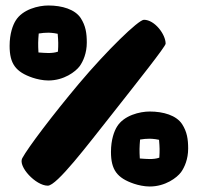

<svg xmlns="http://www.w3.org/2000/svg" viewBox="-20 -666 720 699"><path d="M156 -373C213 -373 255 -405 270 -425C283 -443 296 -473 296 -511C296 -545 292 -572 274 -600C253 -632 206 -646 156 -646C120 -646 62 -632 37 -591C27 -575 15 -544 15 -499C15 -434 37 -404 99 -383C114 -378 136 -373 156 -373ZM583 -507C583 -541 543 -594 504 -594C484 -594 368 -481 267 -361C173 -249 82 -129 61 -90C45 -60 110 10 154 10C187 10 298 -137 386 -248C482 -370 583 -497 583 -507ZM190 -543C191 -531 192 -518 192 -510C192 -502 192 -490 191 -478C180 -474 167 -473 156 -473C146 -473 134 -474 120 -475C119 -489 119 -502 119 -510C119 -519 120 -532 121 -544C133 -546 145 -547 156 -547C156 -547 172 -547 190 -543ZM643 -214C622 -246 575 -260 525 -260C489 -260 431 -246 406 -205C396 -189 384 -158 384 -113C384 -48 406 -18 468 3C483 8 505 13 525 13C582 13 624 -19 639 -39C652 -57 665 -87 665 -125C665 -159 661 -186 643 -214ZM489 -89C488 -103 488 -116 488 -124C488 -133 489 -146 490 -158C502 -160 514 -161 525 -161C525 -161 541 -161 559 -157C560 -145 561 -132 561 -124C561 -116 561 -104 560 -92C549 -88 536 -87 525 -87C515 -87 503 -88 489 -89Z"/></svg>

Font: Manosque
Style: Regular
Weight: 400
Designer: Ariel Martín Pérez
Foundry: Ariel Martín Pérez
Version: Version 1.005;hotconv 1.0.109;makeotfexe 2.5.65596